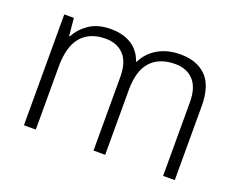

<svg xmlns="http://www.w3.org/2000/svg" viewBox="-91 -704 1077 866"><g transform="rotate(20 447.0 -271.0)"><path d="M644 -542Q723 -542 767.5 -497Q812 -452 812 -355V0H756V-353Q756 -424 723.5 -458.5Q691 -493 636 -493Q560 -493 519 -448.5Q478 -404 478 -311V0H422V-353Q422 -424 389.5 -458.5Q357 -493 302 -493Q226 -493 185.5 -446Q145 -399 145 -302V0H88V-532H134L142 -448H146Q166 -487 206.5 -514.5Q247 -542 310 -542Q368 -542 408 -517Q448 -492 465 -443H468Q491 -490 536.5 -516Q582 -542 644 -542Z"/></g></svg>

Font: Noto Sans Cherokee Light
Style: Regular
Weight: 300
Designer: Monotype Design Team
Foundry: Monotype Imaging Inc.
Version: Version 2.001; ttfautohint (v1.8.4.7-5d5b)